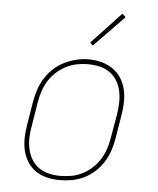

<svg xmlns="http://www.w3.org/2000/svg" viewBox="-54 -803 708 858"><g transform="rotate(5 300.0 -374.5)"><path d="M246 8Q217 8 189 1.5Q161 -5 138.5 -20Q116 -35 101 -58.5Q86 -82 79.5 -109Q73 -136 73.5 -165Q74 -194 79 -223L97 -333Q102 -361 111 -387.5Q120 -414 135.5 -438.5Q151 -463 173 -483Q195 -503 221 -515.5Q247 -528 274.5 -534.5Q302 -541 329 -541Q358 -541 386 -533.5Q414 -526 436.5 -510.5Q459 -495 474 -472Q489 -449 495.5 -421.5Q502 -394 501.5 -365Q501 -336 496 -307L478 -197Q473 -169 464 -142.5Q455 -116 439.5 -91.5Q424 -67 402 -47Q380 -27 354 -14.5Q328 -2 300.5 3Q273 8 246 8ZM246 -11Q271 -11 296.5 -15.5Q322 -20 345.5 -32Q369 -44 389 -62.5Q409 -81 423 -103.5Q437 -126 445 -150.5Q453 -175 457 -200L476 -310Q480 -336 480.5 -362.5Q481 -389 475.5 -413.5Q470 -438 457 -459Q444 -480 423.5 -494Q403 -508 378 -513.5Q353 -519 326 -519Q301 -519 276.5 -514Q252 -509 228.5 -497Q205 -485 185 -466.5Q165 -448 151.5 -426Q138 -404 130 -379.5Q122 -355 118 -330L100 -220Q95 -194 94.5 -168Q94 -142 99.5 -117.5Q105 -93 117.5 -72Q130 -51 150 -37Q170 -23 195 -17Q220 -11 246 -11ZM341 -604 328 -616 460 -757 476 -743Z"/></g></svg>

Font: Iosevka Slab ThExObl
Style: Regular
Weight: 100
Width: 7
Italic angle: -9°
Monospace: yes
Designer: Belleve Invis
Foundry: Belleve Invis
Version: Version 11.1.1; ttfautohint (v1.8.3)